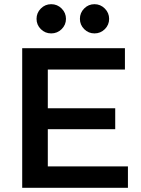

<svg xmlns="http://www.w3.org/2000/svg" viewBox="-20 -888 668 908"><path d="M85 0V-660.2H570.8V-559.1H206.1V-376H524.9V-276.9H206.1V-101.1H585V0ZM173.1 -750.2Q152.8 -770.5 152.8 -798.8Q152.8 -827.1 173.1 -847.7Q193.4 -868.2 222.2 -868.2Q251 -868.2 271.5 -847.7Q292 -827.1 292 -798.8Q292 -770.5 271.5 -750.2Q251 -730 222.2 -730Q193.4 -730 173.1 -750.2ZM357.9 -798.8Q357.9 -827.6 378.2 -847.9Q398.4 -868.2 426.8 -868.2Q455.1 -868.2 475.6 -847.7Q496.1 -827.1 496.1 -798.8Q496.1 -770.5 475.8 -750.2Q455.6 -730 426.8 -730Q398.4 -730 378.2 -750.2Q357.9 -770.5 357.9 -798.8Z"/></svg>

Font: Human Sans Medium
Style: Regular
Weight: 500
Designer: Tim Radville
Foundry: Continuum
Version: Version 1.000;FEAKit 1.0